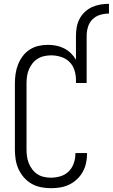

<svg xmlns="http://www.w3.org/2000/svg" viewBox="-20 -978 591 1006"><path d="M378 -790Q378 -813 382 -835.5Q386 -858 396.5 -878.5Q407 -899 424 -915Q441 -931 461.5 -940.5Q482 -950 505 -954Q528 -958 551 -958V-907Q527 -907 504 -900Q481 -893 464.5 -876.5Q448 -860 441 -837Q434 -814 434 -790ZM247 8Q221 8 195 3Q169 -2 146 -15Q123 -28 105.5 -48Q88 -68 77 -92Q66 -116 62 -142.5Q58 -169 58 -195V-540Q58 -565 61.5 -590Q65 -615 74 -638.5Q83 -662 98 -682.5Q113 -703 134 -717Q155 -731 179.5 -737Q204 -743 230 -743Q252 -743 273.5 -739Q295 -735 315 -725Q335 -715 351 -699.5Q367 -684 378 -665V-790H434V-543H378V-560Q378 -585 370 -610.5Q362 -636 343.5 -654Q325 -672 299.5 -680Q274 -688 248 -688Q230 -688 211.5 -684Q193 -680 177 -670Q161 -660 149.5 -645Q138 -630 131 -613Q124 -596 121.5 -577.5Q119 -559 119 -540V-195Q119 -176 121.5 -158Q124 -140 131 -122.5Q138 -105 149.5 -90Q161 -75 176.5 -65Q192 -55 210.5 -51Q229 -47 247 -47Q272 -47 297 -54.5Q322 -62 340 -80Q358 -98 366.5 -122.5Q375 -147 375 -172V-176H436V-171Q436 -146 430.5 -122Q425 -98 413 -76.5Q401 -55 382.5 -38Q364 -21 342 -10.5Q320 0 296 4Q272 8 247 8Z"/></svg>

Font: Iosevka Fixed SS04 Light
Style: Regular
Weight: 300
Monospace: yes
Designer: Belleve Invis
Foundry: Belleve Invis
Version: Version 32.5.0